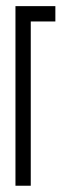

<svg xmlns="http://www.w3.org/2000/svg" viewBox="-20 -591 214 611"><path d="M77.9 -522.7V0Q77.9 0 29.2 0V-571.4H156.2V-522.7Z"/></svg>

Font: Marapfhont
Style: Book
Weight: 400
Version: Version 0.15